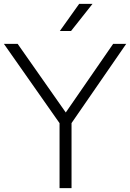

<svg xmlns="http://www.w3.org/2000/svg" viewBox="-32 -965 668 985"><path d="M273.5 0V-358.5L288 -312.5L-12 -740H58.5L318 -370H293L548.5 -740H615.5L320.5 -312.5L335 -358V0ZM275 -806 374 -945H442.5L332.5 -806Z"/></svg>

Font: Encode Sans SemiExpanded Light
Style: Regular
Weight: 300
Width: 6
Designer: Multiple Designers
Foundry: Impallari Type
Version: Version 3.002